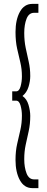

<svg xmlns="http://www.w3.org/2000/svg" viewBox="-20 -760 243 990"><path d="M60 65Q60 19 68.5 -18Q77 -55 85 -90Q93 -125 93 -164Q93 -191 86 -216Q79 -241 63 -241H43V-289H63Q79 -289 86 -314Q93 -339 93 -366Q93 -404 85 -437.5Q77 -471 68.5 -508.5Q60 -546 60 -595Q60 -658 82.5 -699Q105 -740 147 -740H178V-694H156Q129 -694 117 -663.5Q105 -633 105 -590Q105 -549 112.5 -513Q120 -477 128 -442Q136 -407 136 -368Q136 -341 127 -312Q118 -283 96 -265Q118 -250 127 -219.5Q136 -189 136 -162Q136 -120 128 -84Q120 -48 112.5 -13.5Q105 21 105 61Q105 103 117 134Q129 165 156 165H178V210H147Q105 210 82.5 169Q60 128 60 65Z"/></svg>

Font: Georama Extra Condensed Light
Style: Regular
Weight: 300
Width: 2
Designer: Jean-Baptiste Levee
Foundry: Production Type
Version: Version 1.000